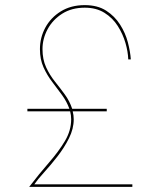

<svg xmlns="http://www.w3.org/2000/svg" viewBox="-20 -730 620 750"><path d="M87 -305H251Q241 -333 222.5 -358.5Q204 -384 184 -410Q164 -436 150 -467Q136 -498 136 -538Q136 -583 157 -622Q178 -661 217.5 -685.5Q257 -710 311 -710Q361 -710 394.5 -688.5Q428 -667 449 -634Q470 -601 479.5 -564.5Q489 -528 491 -498H481Q480 -528 470 -562.5Q460 -597 440 -628.5Q420 -660 388 -680Q356 -700 311 -700Q260 -700 223 -676.5Q186 -653 166 -616Q146 -579 146 -538Q146 -498 160 -467.5Q174 -437 194.5 -411.5Q215 -386 233.5 -360.5Q252 -335 262 -305H397V-295H264Q268 -280 268 -264Q268 -227 249.5 -190Q231 -153 204.5 -119Q178 -85 152.5 -57Q127 -29 114 -10H497V0H94Q133 -51 171 -94.5Q209 -138 233.5 -179Q258 -220 258 -264Q258 -280 254 -295H87Z"/></svg>

Font: Jost* Hairline
Style: Regular
Weight: 100
Version: Version 3.7